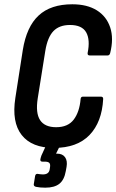

<svg xmlns="http://www.w3.org/2000/svg" viewBox="-20 -683 543 897"><path d="M232.6 8Q128.6 8 81.3 -52.2Q34.1 -112.5 51.7 -225.4L86.5 -449.2Q104.1 -558.5 160.6 -610.7Q217 -663 317.9 -663Q387.2 -663 432.5 -634.7Q477.7 -606.4 494.8 -554.9Q511.9 -503.5 494.7 -434.9Q491.7 -423.9 482.7 -423.9H399.2Q388.3 -423.9 389.3 -434.9Q402.1 -497.4 382.6 -531.9Q363 -566.3 307.1 -566.3Q256.9 -566.3 229.4 -537.5Q202 -508.7 191.7 -445.6L156.3 -223.8Q145.5 -154.9 167.3 -121.8Q189.1 -88.7 242.4 -88.7Q297.3 -88.7 324.4 -124.2Q351.4 -159.8 356.6 -220.1Q357.4 -231.5 367.6 -231.5H451.1Q462.8 -231.5 462 -220.1Q456.2 -112.5 398.3 -52.3Q340.3 8 232.6 8ZM191.5 193.8Q179.1 193.8 167.8 192.8Q156.6 191.8 147.8 189.8Q136.8 186.8 137.8 177.8L144 139.3Q146.4 128.3 155.4 129.3Q162 130.3 168.3 131.1Q174.6 131.9 180.6 131.9Q208.6 131.9 212.2 108.1L213.8 97.3Q215.8 83.3 210 77.7Q204.2 72.2 189.6 72.2H178.5Q166.8 72.2 168.6 60.9Q169.6 55.9 170.9 51.6Q172.2 47.3 173.6 43.3L205.9 -26.9Q211.1 -38.3 219.1 -38.3H265.8Q271.6 -38.3 273.5 -35.2Q275.4 -32.1 272 -26.3L241.8 34.9H247Q272 34.9 283.9 51.4Q295.9 68 290.9 97L287.3 116.6Q280.3 157.2 257.5 175.5Q234.6 193.8 191.5 193.8Z"/></svg>

Font: Sofia Sans Condensed
Style: Italic
Weight: 400
Italic angle: -9°
Designer: Botio Nikoltchev, Ani Petrova
Foundry: lettersoup
Version: Version 4.101